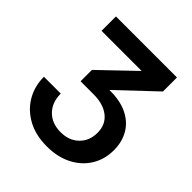

<svg xmlns="http://www.w3.org/2000/svg" viewBox="-201 -862 1008 1008"><g transform="rotate(45 303.0 -358.5)"><path d="M308.1 11.7Q224.1 11.7 163.8 -21.5Q103.5 -54.7 71 -110.8Q38.6 -167 38.6 -236.3H163.6Q163.6 -170.9 202.4 -131.6Q241.2 -92.3 306.6 -92.3Q368.7 -92.3 407.2 -129.9Q445.8 -167.5 445.8 -227.1Q445.8 -287.6 403.3 -321.5Q360.8 -355.5 287.6 -355.5H191.4V-439.9L378.9 -619.6V-620.6H82V-727.5H535.2V-623.5L330.6 -430.2Q410.2 -431.2 463.6 -404.8Q517.1 -378.4 544.2 -331.5Q571.3 -284.7 571.3 -224.1Q571.3 -154.8 538.1 -101.6Q504.9 -48.3 445.8 -18.3Q386.7 11.7 308.1 11.7Z"/></g></svg>

Font: Inter Display SemiBold
Style: Regular
Weight: 600
Designer: Rasmus Andersson
Foundry: rsms
Version: Version 4.001;git-9221beed3